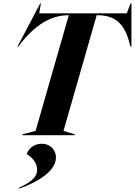

<svg xmlns="http://www.w3.org/2000/svg" viewBox="-20 -790 788 1122"><path d="M82 -518H88L105 -541C189 -646 278 -700 377 -701H382L188 -25L111 -5L110 0H417V-5L351 -25L545 -701H551C659 -701 709 -644 736 -541L742 -518H748V-770H743L721 -712H209L219 -770H215ZM91 307 94 312C228 263 307 199 307 130C307 85 272 50 225 50C180 50 149 75 136 110C174 135 197 164 197 203C197 245 162 274 91 307Z"/></svg>

Font: Nyght Serif Bold Italic
Style: Regular
Weight: 700
Italic angle: -16°
Designer: Maksym Kobuzan
Version: Version 0.410;Glyphs 3.1.2 (3151)